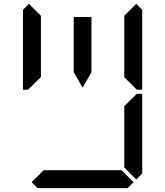

<svg xmlns="http://www.w3.org/2000/svg" viewBox="-20 -975 856 995"><path d="M686 -955 717 -924V-510H690L685 -514L624 -575V-607V-782V-887V-893ZM685 -485 690 -489H717V-76L686 -45L624 -107V-113V-218V-424ZM672 -31 641 0H175L144 -31L206 -93H226H362H454H590H610ZM130 -515 126 -510H99V-924L130 -955L192 -893V-887V-782V-576ZM362 -673V-887H454V-876V-673V-601L408 -521L362 -601Z"/></svg>

Font: DSEG14 Classic
Style: Regular
Weight: 400
Designer: Keshikan(Twitter:@keshinomi_88pro)
Version: Version 0.46